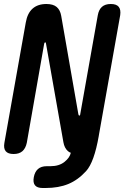

<svg xmlns="http://www.w3.org/2000/svg" viewBox="-27 -760 647 960"><path d="M102 -648Q110 -694 136 -717Q162 -740 205 -740Q239 -740 256.5 -725Q274 -710 279 -681L365 -188L367 -184Q367 -182 369 -182Q371 -182 372.5 -183.5Q374 -185 374 -188L462 -684Q467 -712 483 -726Q499 -740 527 -740Q555 -740 566.5 -726Q578 -712 574 -684L467 -82V-81Q444 51 403.5 95.5Q363 140 314.5 160Q266 180 201 180H186Q159 180 148 166.5Q137 153 142 126Q147 99 163 85Q179 71 207 71H225Q269 71 296 49Q322 28 327 4Q318 1 312 -5Q295 -20 290 -49L203 -542Q203 -545 202 -546.5Q201 -548 199 -548Q197 -548 196 -546.5Q195 -545 194 -542L107 -46Q101 -18 85 -4Q69 10 41 10Q13 10 1.5 -4Q-10 -18 -5 -46Z"/></svg>

Font: Maple Mono SemiBold
Style: Italic
Weight: 600
Italic angle: -10°
Monospace: yes
Designer: subframe7536
Version: Version 7.000